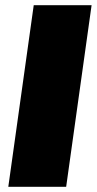

<svg xmlns="http://www.w3.org/2000/svg" viewBox="-20 -720 373 740"><path d="M333 -700 235 0H12L110 -700Z"/></svg>

Font: Pathway Extreme Condensed Black
Style: Italic
Weight: 900
Width: 3
Italic angle: -8°
Version: Version 1.001;gftools[0.9.26]